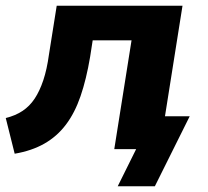

<svg xmlns="http://www.w3.org/2000/svg" viewBox="-22 -518 721 667"><path d="M387 129 451 0H384L403 -114H637L516 129ZM29 16 -2 -108Q31 -116 56 -132.5Q81 -149 98.5 -175.5Q116 -202 128.5 -239.5Q141 -277 148 -328L175 -498H612L533 0H375L435 -378H300L291 -320Q278 -243 258 -184.5Q238 -126 207 -85Q176 -44 132 -19Q88 6 29 16Z"/></svg>

Font: Nunito Sans 9pt ExtraBold
Style: Italic
Weight: 800
Italic angle: -9°
Version: Version 3.101;gftools[0.9.27]